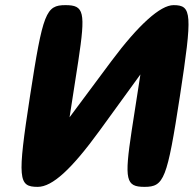

<svg xmlns="http://www.w3.org/2000/svg" viewBox="-20 -778 754 748"><path d="M97 -404C47 -79 51 -50 127 -50C184 -50 259 -119 368 -269L527 -488L493 -269C464 -77 470 -50 543 -50C619 -50 631 -79 681 -404C730 -725 728 -758 656 -758C605 -758 520 -682 414 -540L251 -321L285 -540C314 -732 308 -758 235 -758C159 -758 147 -729 97 -404Z"/></svg>

Font: Hussar Skorodowane
Style: Ky
Weight: 700
Foundry: Cannot Into Space Fonts
Version: Version 0.892